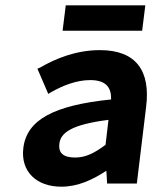

<svg xmlns="http://www.w3.org/2000/svg" viewBox="-20 -692 603 724"><path d="M381 -48 384 0H496L531 -289C548 -424 494 -503 357 -503C267 -503 189 -471 131 -437L121 -433L162 -338L172 -344C218 -370 269 -390 320 -390C382 -390 400 -360 399 -317C184 -295 81 -241 68 -134C57 -46 117 12 211 12C274 12 329 -14 381 -48ZM378 -146C338 -116 304 -98 264 -98C221 -98 199 -113 204 -151C209 -190 246 -222 389 -240ZM528 -672H228L216 -576H516Z"/></svg>

Font: Falling Sky
Style: SeBdObl
Weight: 600
Designer: Paul D. Hunt
Foundry: Adobe Systems Incorporated
Version: Version 1.02